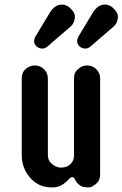

<svg xmlns="http://www.w3.org/2000/svg" viewBox="-20 -820 542 850"><path d="M406.2 -513.7Q423.3 -496.6 423.3 -473.1V-48.8Q423.3 -24.9 411.1 -11.7Q390.1 9.8 371.3 9.8Q352.5 9.8 343.3 5.6Q334 1.5 328.1 -3.9Q318.8 -11.7 315.2 -19.8Q311.5 -27.8 308.6 -31.7Q305.7 -35.6 299.6 -35.6Q293.5 -35.6 289.6 -31.5Q285.6 -27.3 276.9 -18.6Q247.6 9.8 212.6 9.8Q177.7 9.8 154.3 -1.7Q130.9 -13.2 113.3 -33.2Q76.2 -75.7 76.2 -134.8V-473.1Q76.2 -510.3 111.3 -525.4Q121.6 -530.3 133.5 -530.3Q145.5 -530.3 156.2 -525.9Q167 -521.5 174.8 -513.7Q191.9 -496.6 191.9 -473.1V-136.2Q191.9 -111.8 204.1 -99.6Q225.6 -78.1 249 -78.1Q287.6 -78.1 302.7 -108.4Q307.6 -118.2 307.6 -130.4V-473.1Q307.6 -497.1 320.1 -509Q332.5 -521 343 -525.6Q353.5 -530.3 365.5 -530.3Q377.4 -530.3 387.9 -525.9Q398.4 -521.5 406.2 -513.7ZM201.2 -765.1Q223.1 -799.8 253.9 -799.8Q272.9 -799.8 287.6 -787.1Q311.5 -765.6 311.5 -748Q311.5 -715.8 287.1 -697.8L188.5 -612.8Q177.7 -605 168.5 -605Q152.3 -605 141.8 -614.7Q131.3 -624.5 131.3 -636.7Q131.3 -648.9 137.2 -658.7ZM391.6 -765.1Q413.6 -799.8 444.3 -799.8Q463.4 -799.8 478 -787.1Q502 -765.6 502 -748Q502 -715.8 477.5 -697.8L378.9 -612.8Q368.2 -605 358.9 -605Q342.8 -605 332.3 -614.7Q321.8 -624.5 321.8 -636.7Q321.8 -648.9 327.6 -658.7Z"/></svg>

Font: Supermercado
Style: Regular
Weight: 400
Designer: James Grieshaber
Foundry: James Grieshaber
Version: Version 1.002